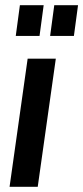

<svg xmlns="http://www.w3.org/2000/svg" viewBox="-20 -723 322 743"><path d="M17 0 87 -496H196L126 0ZM174 -584 190 -703H282L266 -584ZM41 -584 57 -703H149L133 -584Z"/></svg>

Font: Host Grotesk Medium
Style: Italic
Weight: 500
Italic angle: -8°
Designer: Doğukan Karapınar based on Poppins by Indian Type Foundry, Jonny Pinhorn
Foundry: Element Type
Version: Version 1.001; ttfautohint (v1.8.4.7-5d5b)